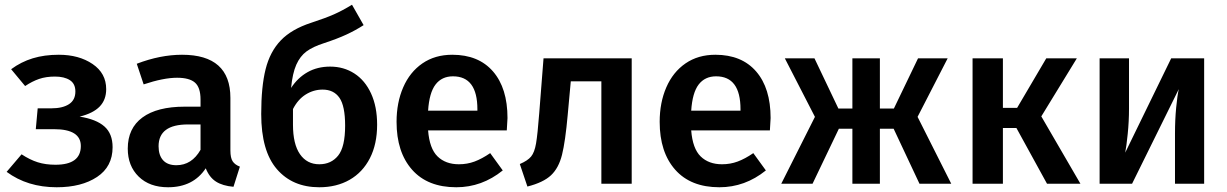

<svg xmlns="http://www.w3.org/2000/svg" viewBox="-20 -775 5175 810"><path d="M428 -399Q428 -354 400.5 -325.5Q373 -297 316 -283Q386 -272 420.5 -241.5Q455 -211 455 -154Q455 -72 389.5 -28.5Q324 15 219 15Q96 15 8 -50L71 -124Q106 -101 139 -90.5Q172 -80 214 -80Q321 -80 321 -159Q321 -230 208 -230H131L139 -318H197Q244 -318 271 -335.5Q298 -353 298 -389Q298 -422 274.5 -437Q251 -452 212 -452Q174 -452 145 -442Q116 -432 86 -412L27 -483Q69 -514 118 -529Q167 -544 228 -544Q313 -544 370.5 -505Q428 -466 428 -399Z M992 -72 965 13Q919 9 891 -9Q863 -27 848 -65Q795 15 689 15Q611 15 565 -30Q519 -75 519 -148Q519 -234 581 -279.5Q643 -325 759 -325H826V-355Q826 -406 802.5 -426.5Q779 -447 727 -447Q670 -447 586 -419L557 -506Q656 -544 748 -544Q952 -544 952 -362V-140Q952 -109 961.5 -94.5Q971 -80 992 -72ZM826 -143V-250H773Q649 -250 649 -158Q649 -120 668 -99Q687 -78 724 -78Q789 -78 826 -143Z M1571 -249Q1571 -167 1540.5 -107.5Q1510 -48 1455 -16.5Q1400 15 1327 15Q1214 15 1148 -61.5Q1082 -138 1082 -294Q1082 -409 1100.5 -483Q1119 -557 1164.5 -604.5Q1210 -652 1293 -679Q1354 -699 1389 -714.5Q1424 -730 1465 -755L1514 -669Q1480 -647 1441 -629Q1402 -611 1347 -593Q1300 -578 1273 -558Q1246 -538 1230 -502Q1214 -466 1208 -404Q1236 -447 1277.5 -470.5Q1319 -494 1373 -494Q1430 -494 1475 -465Q1520 -436 1545.5 -380.5Q1571 -325 1571 -249ZM1436 -245Q1436 -328 1412 -362.5Q1388 -397 1341 -397Q1303 -397 1270 -376.5Q1237 -356 1216 -315V-249Q1216 -167 1245.5 -124.5Q1275 -82 1327 -82Q1377 -82 1406.5 -118.5Q1436 -155 1436 -245Z M2118 -225H1786Q1792 -148 1826 -115Q1860 -82 1916 -82Q1951 -82 1982 -93.5Q2013 -105 2048 -129L2101 -56Q2013 15 1905 15Q1784 15 1718.5 -59Q1653 -133 1653 -261Q1653 -342 1681 -406.5Q1709 -471 1762 -507.5Q1815 -544 1888 -544Q1999 -544 2060 -473.5Q2121 -403 2121 -277Q2121 -267 2118 -225ZM1994 -314Q1994 -453 1891 -453Q1844 -453 1817.5 -418.5Q1791 -384 1786 -308H1994Z M2645 -529V0H2517V-432H2388L2375 -290Q2365 -178 2351 -122Q2337 -66 2304.5 -35.5Q2272 -5 2205 12L2173 -83Q2206 -97 2220.5 -114.5Q2235 -132 2241.5 -170Q2248 -208 2255 -299L2273 -529Z M3228 -225H2896Q2902 -148 2936 -115Q2970 -82 3026 -82Q3061 -82 3092 -93.5Q3123 -105 3158 -129L3211 -56Q3123 15 3015 15Q2894 15 2828.5 -59Q2763 -133 2763 -261Q2763 -342 2791 -406.5Q2819 -471 2872 -507.5Q2925 -544 2998 -544Q3109 -544 3170 -473.5Q3231 -403 3231 -277Q3231 -267 3228 -225ZM3104 -314Q3104 -453 3001 -453Q2954 -453 2927.5 -418.5Q2901 -384 2896 -308H3104Z M3851 -282 3993 0H3859L3750 -232H3692V0H3576V-232H3519L3408 0H3276L3418 -282L3291 -529H3416L3517 -317H3576V-529H3692V-317H3751L3853 -529H3978Z M4373 -284 4538 0H4397L4268 -235H4211V0H4083V-529H4211V-320H4271L4394 -529H4523Z M5060 0H4937V-212Q4937 -270 4942 -321.5Q4947 -373 4953 -399L4756 0H4619V-529H4743V-317Q4743 -263 4737.5 -209.5Q4732 -156 4727 -131L4921 -529H5060Z"/></svg>

Font: Fira Sans Medium
Style: Regular
Weight: 500
Designer: bBox Type GmbH & Carrois Corporate GbR & Edenspiekermann AG
Foundry: bBox Type GmbH & Carrois Corporate GbR & Edenspiekermann AG
Version: Version 4.301